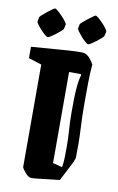

<svg xmlns="http://www.w3.org/2000/svg" viewBox="-91 -855 564 916"><g transform="rotate(10 191.0 -397.0)"><path d="M278 -618Q293 -612 304.5 -597Q316 -582 321 -572Q317 -530 316.5 -478.5Q316 -427 316 -385Q316 -318 319.5 -255.5Q323 -193 321 -125Q321 -115 312 -96Q303 -77 292 -57L264 -3Q242 -1 211 3Q180 7 154.5 9.5Q129 12 123 11Q110 7 96.5 -9.5Q83 -26 81 -33V-530L18 -550V-605Q86 -610 142 -614.5Q198 -619 234 -620.5Q270 -622 278 -618ZM218 -77 264 -65Q268 -90 268.5 -115Q269 -140 269 -167Q269 -205 266 -245.5Q263 -286 263 -333Q263 -361 263.5 -394.5Q264 -428 267 -459Q270 -490 277 -512L275 -518H218ZM228 -750Q228 -753 237.5 -761.5Q247 -770 260 -780Q273 -790 283.5 -797.5Q294 -805 296 -805Q301 -805 311.5 -796Q322 -787 333.5 -775Q345 -763 352.5 -752Q360 -741 359 -737L354 -716Q353 -713 343.5 -704.5Q334 -696 321.5 -686.5Q309 -677 298.5 -670.5Q288 -664 285 -664Q280 -664 270 -672.5Q260 -681 249.5 -693Q239 -705 231.5 -715.5Q224 -726 224 -730ZM32 -750Q32 -753 41.5 -761.5Q51 -770 63.5 -780Q76 -790 86.5 -797.5Q97 -805 100 -805Q104 -805 114.5 -796Q125 -787 136.5 -775Q148 -763 156 -752Q164 -741 163 -737L158 -716Q157 -713 147.5 -704.5Q138 -696 125.5 -686.5Q113 -677 102.5 -670.5Q92 -664 89 -664Q84 -664 74 -672.5Q64 -681 53 -693Q42 -705 34.5 -715.5Q27 -726 28 -730Z"/></g></svg>

Font: Grenze Gotisch
Style: Bold
Weight: 700
Designer: Renata Polastri
Foundry: Omnibus-Type
Version: Version 1.001